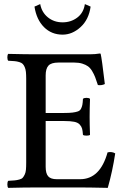

<svg xmlns="http://www.w3.org/2000/svg" viewBox="-20 -908 609 930"><path d="M201.2 -543V-360.8H291Q316.4 -360.8 331.8 -362.8Q347.2 -364.7 357.4 -368.4Q367.7 -372.1 372.3 -381.1Q377 -390.1 378.9 -400.1Q380.9 -410.2 381.8 -429.2Q386.7 -434.1 398.9 -434.1Q411.1 -434.1 416 -429.2Q414.1 -379.4 414.1 -341.8Q414.1 -308.6 416 -254.9Q412.1 -251 398.9 -251Q385.7 -251 381.8 -254.9Q380.4 -274.4 377.7 -284.7Q375 -294.9 366.2 -304.7Q357.4 -314.5 339.4 -318.1Q321.3 -321.8 291 -321.8H201.2V-100.1Q201.2 -67.9 213.4 -54Q225.6 -40 254.9 -40H368.2Q464.8 -40 501 -169.9Q522 -174.8 538.1 -165Q524.9 -78.1 502 2Q500 2 477.3 1.5Q454.6 1 424.3 0.5Q394 0 373 0H153.8Q98.1 0 20 2Q15.6 -2.4 15.6 -14.9Q15.6 -27.3 20 -32.2Q40.5 -33.2 51 -34.2Q61.5 -35.2 73.2 -38.3Q85 -41.5 89.8 -46.9Q94.7 -52.2 99.6 -62.3Q104.5 -72.3 105.7 -86.2Q106.9 -100.1 106.9 -121.1V-525.9Q106.9 -546.4 105.5 -559.8Q104 -573.2 99.6 -583.3Q95.2 -593.3 89.8 -598.6Q84.5 -604 73.2 -607.4Q62 -610.8 50.8 -611.8Q39.6 -612.8 20 -613.8Q15.6 -618.2 15.6 -630.4Q15.6 -642.6 20 -647Q104 -645 153.8 -645H415Q440.9 -645 463.9 -648.9Q467.8 -648.9 467.8 -646Q473.1 -625 487.8 -501Q472.2 -493.2 454.1 -496.1Q446.3 -520 440.9 -534.2Q435.5 -548.3 426.3 -563.7Q417 -579.1 406 -586.9Q395 -594.7 378.4 -599.9Q361.8 -605 339.8 -605H263.2Q228 -605 214.6 -590.1Q201.2 -575.2 201.2 -543ZM147 -876 174.8 -888.2Q182.1 -848.1 211.9 -824Q241.7 -799.8 283.2 -799.8Q323.7 -799.8 354.2 -822.8Q384.8 -845.7 391.1 -888.2L418.9 -876Q410.2 -813 370.1 -776.6Q330.1 -740.2 283.2 -740.2Q229.5 -740.2 193.1 -776.6Q156.7 -813 147 -876Z"/></svg>

Font: Common Serif News
Style: Regular
Weight: 450
Designer: Philipp H. Poll, Khaled Hosny
Foundry: Stefan Peev, Context Ltd.
Version: Version 1.026